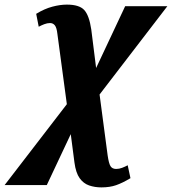

<svg xmlns="http://www.w3.org/2000/svg" viewBox="-87 -563 746 833"><path d="M-67 240 203 -111 162 -416Q159 -443 151 -453Q143 -463 130 -463Q118 -463 105 -458Q92 -453 81 -447L70 -503Q106 -525 140 -534Q174 -543 203 -543Q257 -543 278.5 -519.5Q300 -496 309 -435L330 -268L456 -536H639L345 -153L380 111Q385 146 392.5 158Q400 170 417 170Q430 170 443 165Q456 160 467 154L479 210Q444 231 416.5 240.5Q389 250 353 250Q324 250 299.5 241.5Q275 233 258.5 210Q242 187 236 142L220 19L116 240Z"/></svg>

Font: Noto Serif ExtraCondensed ExtraBold
Style: Italic
Weight: 800
Width: 2
Italic angle: -12°
Designer: Monotype Design Team
Foundry: Monotype Imaging Inc.
Version: Version 2.013